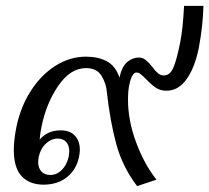

<svg xmlns="http://www.w3.org/2000/svg" viewBox="-20 -619 713 654"><path d="M344 -305Q342 -334 326 -360.5Q310 -387 273 -387Q220 -387 179 -327.5Q138 -268 122 -190Q117 -168 115 -143Q141 -175 187 -175Q218 -175 235 -157Q252 -139 252 -109Q252 -98 249 -84Q240 -41 208 -15.5Q176 10 128 10Q81 10 54 -18.5Q27 -47 27 -109Q27 -142 36 -187Q50 -255 85 -309.5Q120 -364 169 -395Q218 -426 273 -426Q314 -426 343.5 -410.5Q373 -395 387 -355Q395 -392 413 -407.5Q431 -423 453 -423Q466 -423 476 -415Q486 -407 499 -391Q509 -377 518 -369.5Q527 -362 538 -362Q559 -362 570.5 -388.5Q582 -415 594 -476Q603 -521 607 -599H673Q671 -529 657 -455Q643 -387 615 -348.5Q587 -310 547 -310Q526 -310 510.5 -320.5Q495 -331 477 -350Q466 -361 459 -366.5Q452 -372 445 -372Q430 -372 421 -333Q416 -312 416 -279Q416 -209 443.5 -134.5Q471 -60 513 -7L447 15Q397 -51 376 -128.5Q355 -206 344 -305ZM214 -85Q216 -99 216 -103Q216 -124 205.5 -135.5Q195 -147 177 -147Q155 -147 136.5 -130Q118 -113 112 -85Q110 -73 110 -67Q110 -46 121.5 -34.5Q133 -23 151 -23Q173 -23 190 -39.5Q207 -56 214 -85Z"/></svg>

Font: Taviraj
Style: Italic
Weight: 400
Italic angle: -12°
Designer: Katatrad Team
Foundry: CadsonDemak
Version: Version 1.001